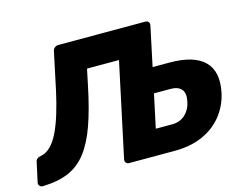

<svg xmlns="http://www.w3.org/2000/svg" viewBox="-130 -857 1311 1015"><g transform="rotate(-15 525.5 -350.0)"><path d="M-13 0Q-23 0 -29.5 -7.5Q-36 -15 -34 -26L-11 -131Q-8 -153 18 -157Q47 -162 71.5 -185.5Q96 -209 116 -249.5Q136 -290 153.5 -346.5Q171 -403 186 -472L229 -675Q231 -686 240 -693Q249 -700 259 -700H737Q747 -700 753 -693Q759 -686 757 -675L711 -458H805Q936 -458 993.5 -401.5Q1051 -345 1028 -233Q1013 -164 970.5 -111Q928 -58 862 -29Q796 0 708 0H459Q449 0 443 -7.5Q437 -15 439 -25L549 -540H374L355 -449Q330 -328 300 -243.5Q270 -159 229 -105.5Q188 -52 129.5 -27Q71 -2 -13 0ZM643 -139H733Q776 -139 804.5 -165.5Q833 -192 841 -233Q851 -278 832.5 -300Q814 -322 773 -322H682Z"/></g></svg>

Font: Rubik
Style: Bold Italic
Weight: 700
Italic angle: -12°
Designer: Hubert and Fischer
Foundry: Hubert and Fischer
Version: Version 2.300;gftools[0.9.30]